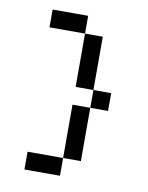

<svg xmlns="http://www.w3.org/2000/svg" viewBox="-69 -613 513 665"><g transform="rotate(10 187.5 -281.0)"><path d="M62.5 -62.5H187.5V0H62.5ZM187.5 -250H250V-62.5H187.5ZM250 -312.5H312.5V-250H250ZM187.5 -500H250V-312.5H187.5ZM62.5 -562.5H187.5V-500H62.5Z"/></g></svg>

Font: Pixel Operator
Style: Regular
Weight: 400
Designer: Jayvee Enaguas (HarvettFox96)
Version: 2016.04.25